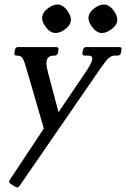

<svg xmlns="http://www.w3.org/2000/svg" viewBox="-20 -648 558 849"><path d="M185.2 -40.2 96.2 -347Q87 -379 80 -390.5Q73 -402 56 -402H54Q41 -402 44 -415L46 -427Q48.2 -440 61.2 -440H227.8Q240.8 -440 238.5 -427L236.5 -415Q233.5 -402 220.5 -402H218.5Q190.5 -402 186.5 -379Q183.8 -368 186.8 -352Q189.8 -336 194.5 -319L247.8 -117.8ZM223.8 -129.8 353.2 -321Q366.5 -340 376 -356.5Q385.5 -373 387.5 -384Q391.2 -402 371.2 -402H355.2Q342.2 -402 344.5 -415L347.2 -427Q349.5 -440 362.5 -440H507Q520 -440 517 -427L515 -415Q512 -402 499 -402H487Q473 -402 460.5 -391Q448 -380 426 -348L67.5 172.5Q58.5 185.2 48.5 178.5L26.8 165Q16 158.2 23.5 147L187 -99.8ZM241.5 -627.5Q263.2 -623 280 -598Q296.5 -573.8 293 -553Q288.5 -532 263.5 -515.5Q239.2 -499 217.5 -502.8Q197.8 -506.8 180 -532Q162.8 -555.2 167 -577Q171.5 -598 196.5 -614.5Q220.8 -631 241.5 -627.5ZM446.5 -627.5Q468.2 -623 485 -598Q501.5 -573.8 498 -553Q493.5 -532 468.5 -515.5Q444.2 -499 422.5 -502.8Q402.8 -506.8 385 -532Q367.8 -555.2 372 -577Q376.5 -598 401.5 -614.5Q425.8 -631 446.5 -627.5Z"/></svg>

Font: Young Serif Light
Style: Italic
Weight: 300
Italic angle: -10.979°
Designer: Bastien Sozeau
Foundry: NBR — Bastien Sozeau
Version: Version 5.001